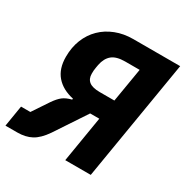

<svg xmlns="http://www.w3.org/2000/svg" viewBox="-164 -831 933 965"><g transform="rotate(30 302.5 -349.0)"><path d="M17 -122H71L133 -215Q153 -244 171.5 -258.5Q190 -273 222 -281L223 -287Q158 -301 122.5 -342Q87 -383 87 -452Q87 -507 105 -552Q123 -597 156 -629.5Q189 -662 235 -680Q281 -698 336 -698H608L492 0H344L388 -266H335L215 -85Q182 -37 147.5 -18.5Q113 0 65 0H-3ZM408 -383 441 -580H357Q306 -580 281 -559Q256 -538 248 -497L245 -480Q243 -469 242.5 -461.5Q242 -454 242 -443Q242 -413 261.5 -398Q281 -383 323 -383Z"/></g></svg>

Font: IBM Plex Mono
Style: Bold Italic
Weight: 700
Italic angle: -9°
Monospace: yes
Designer: Mike Abbink, Paul van der Laan, Pieter van Rosmalen
Foundry: Bold Monday
Version: Version 2.3